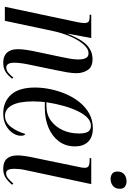

<svg xmlns="http://www.w3.org/2000/svg" viewBox="173 -968 805 1191"><g transform="rotate(90 575.5 -372.5)"><path d="M368 10Q328 10 306.5 -13.5Q285 -37 285 -80Q285 -104 289.5 -134Q294 -164 302 -201L332 -343Q336 -362 342.5 -396Q349 -430 349 -456Q349 -469 346.5 -483.5Q344 -498 336 -508.5Q328 -519 311 -519Q281 -519 253.5 -486Q226 -453 205 -403Q184 -353 173 -301L109 0H22L116 -444Q119 -459 121 -471.5Q123 -484 123 -492Q123 -509 116 -517.5Q109 -526 83 -526H71L72 -536H216L189 -392H191Q224 -476 261 -510Q298 -544 347 -544Q395 -544 414.5 -514Q434 -484 434 -444Q434 -419 428.5 -386Q423 -353 416 -321L385 -171Q378 -140 373.5 -111.5Q369 -83 369 -59Q369 -9 399 -9Q416 -9 431 -21.5Q446 -34 462 -53L468 -45Q447 -18 424.5 -4Q402 10 368 10Z M684 10Q611 10 567 -39Q523 -88 523 -188Q523 -232 533 -281.5Q543 -331 563 -378Q583 -425 613.5 -463Q644 -501 684.5 -523.5Q725 -546 777 -546Q830 -546 859 -517Q888 -488 888 -435Q888 -377 856.5 -335Q825 -293 771 -270.5Q717 -248 649 -248H613Q612 -241 610.5 -217Q609 -193 609 -176Q609 -89 632.5 -45Q656 -1 698 -1Q739 -1 767 -37.5Q795 -74 811 -127Q816 -125 819 -119Q822 -113 822 -98Q822 -75 806 -50Q790 -25 759 -7.5Q728 10 684 10ZM638 -258Q690 -258 728 -285.5Q766 -313 787 -358.5Q808 -404 808 -459Q808 -500 796.5 -517Q785 -534 760 -534Q711 -534 672.5 -458.5Q634 -383 614 -258Z M1090 -656Q1071 -656 1057.5 -666Q1044 -676 1044 -698Q1044 -727 1062 -741Q1080 -755 1104 -755Q1123 -755 1137 -745.5Q1151 -736 1151 -713Q1151 -685 1133 -670.5Q1115 -656 1090 -656ZM1026 10Q944 10 944 -79Q944 -118 961 -194L1015 -456Q1021 -479 1021 -497Q1021 -512 1011 -519Q1001 -526 972 -526H960L962 -536H1122L1038 -142Q1031 -112 1029 -92Q1027 -72 1027 -58Q1027 -36 1033 -22Q1039 -8 1056 -8Q1071 -8 1087 -21Q1103 -34 1119 -53L1126 -45Q1106 -21 1083.5 -5.5Q1061 10 1026 10Z"/></g></svg>

Font: Noto Serif Display ExtraCondensed
Style: Italic
Weight: 400
Width: 2
Italic angle: -12°
Designer: Monotype Design Team
Foundry: Monotype Imaging Inc.
Version: Version 2.009